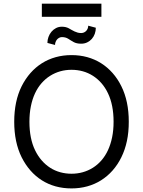

<svg xmlns="http://www.w3.org/2000/svg" viewBox="-20 -1046 801 1076"><path d="M101.2 -562.5Q122.2 -604.4 150.9 -636.9Q179.7 -669.4 215.2 -691.8Q250.7 -714.1 292.4 -725.7Q334.2 -737.2 380.7 -737.2Q427.6 -737.2 469.3 -725.7Q511 -714.1 546.5 -691.8Q582 -669.4 610.8 -636.9Q639.6 -604.4 660.2 -562.5Q701.7 -479 701.7 -363.6Q701.7 -304.7 691.2 -255.7Q680.8 -206.7 660.2 -164.8Q639.6 -122.9 610.8 -90.4Q582 -57.9 546.3 -35.5Q510.7 -13.1 468.9 -1.6Q427.2 9.9 380.7 9.9Q333.5 9.9 291.7 -1.6Q250 -13.1 214.7 -35.5Q179.3 -57.9 150.7 -90.4Q122.2 -122.9 101.2 -164.8Q59.7 -248.6 59.7 -363.6Q59.7 -479 101.2 -562.5ZM144.9 -363.6Q144.9 -269.5 176.5 -204.2Q192.1 -171.9 213.6 -147.2Q235.1 -122.5 261.2 -105.8Q287.3 -89.1 317.5 -80.8Q347.7 -72.4 380.7 -72.4Q446.7 -72.4 500.4 -105.8Q527 -122.5 548.5 -147.2Q570 -171.9 585 -204.2Q600.1 -236.5 608.3 -276.5Q616.5 -316.4 616.5 -363.6Q616.5 -457.7 585.2 -523.1Q569.6 -555.8 548.1 -580.3Q526.6 -604.8 500.4 -621.4Q474.1 -638.1 443.9 -646.5Q413.7 -654.8 380.7 -654.8Q315 -654.8 261.4 -621.4Q234.7 -604.8 213.1 -580.1Q191.4 -555.4 176.3 -523.1Q161.2 -490.8 153.1 -450.8Q144.9 -410.9 144.9 -363.6ZM214.5 -1025.6H548.3V-951.7H214.5ZM245.7 -805.4Q245.7 -822.4 251.6 -838.8Q257.5 -855.1 268.1 -867.9Q278.8 -880.7 293.7 -888.5Q308.6 -896.3 326.7 -896.3Q349.1 -896.3 365.4 -887.4Q373.6 -882.8 381.6 -878.2Q389.6 -873.6 397.9 -869.7Q406.2 -865.8 415.3 -863.3Q424.4 -860.8 434.7 -860.8Q442.8 -860.8 449.9 -863.8Q457 -866.8 462.5 -872.3Q468 -877.8 471.2 -885.5Q474.4 -893.1 474.4 -902L517 -890.6Q517 -872.9 511.2 -856.5Q505.3 -840.2 494.5 -827.9Q483.7 -815.7 468.6 -808.4Q453.5 -801.1 434.7 -801.1Q409.1 -801.1 392.4 -810.4Q384.2 -815 376.8 -819.6Q369.3 -824.2 362.2 -828.8Q347.7 -838.1 326.7 -838.1Q318.9 -838.1 311.8 -834.3Q304.7 -830.6 299.5 -824.6Q294.4 -818.5 291.4 -810.5Q288.4 -802.6 288.4 -794Z"/></svg>

Font: Inter P
Style: Regular
Weight: 400
Designer: Rasmus Andersson
Foundry: rsms
Version: Version 3.018;git-588b23468